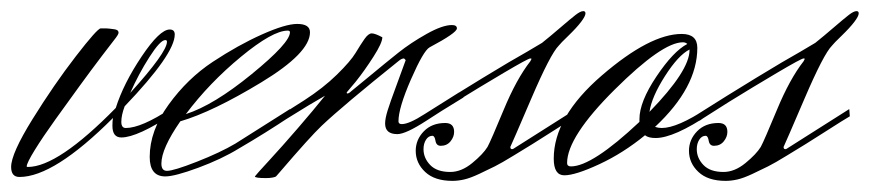

<svg xmlns="http://www.w3.org/2000/svg" viewBox="-37 -315 1563 345"><path d="M260 -243Q251 -243 231.5 -212.5Q212 -182 197 -148Q263 -221 263 -240Q263 -243 260 -243ZM13 -15Q67 -15 171 -121Q185 -165 217.5 -213.5Q250 -262 268 -262Q277 -262 277 -253Q277 -218 187 -124Q181 -108 181 -96Q181 -85 189 -85Q217 -85 270 -120L275 -111Q210 -68 181 -68Q165 -68 165 -89Q165 -98 166 -103Q60 3 -2 3Q-17 3 -17 -15Q-17 -39 21.5 -101Q60 -163 99 -213.5Q138 -264 144 -264Q146 -264 151 -264Q156 -264 160 -263.5Q164 -263 168 -262.5Q172 -262 174 -260.5Q176 -259 176 -256Q176 -253 168 -243Q167 -242 146.5 -215Q126 -188 106 -160.5Q86 -133 63 -101Q40 -69 25.5 -45.5Q11 -22 11 -16Q11 -15 13 -15Z M484 -257Q484 -260 480 -260Q453 -260 396 -213Q339 -166 297 -110Q347 -126 415.5 -182Q484 -238 484 -257ZM253 -21Q253 -8 263 -8Q275 -8 317 -24.5Q359 -41 386 -57L484 -119L485 -106Q440 -76 392 -48Q361 -29 319 -13.5Q277 2 260 2Q232 2 232 -33Q232 -80 266 -127Q300 -174 345.5 -204Q391 -234 433.5 -253Q476 -272 497 -272Q520 -272 520 -257Q520 -220 432.5 -167Q345 -114 287 -97Q253 -48 253 -21Z M788 -149 796 -140Q750 -112 729 -98Q692 -74 677 -74Q655 -74 655 -93Q655 -102 659.5 -116.5Q664 -131 675 -160.5Q686 -190 692 -207L689 -210Q685 -210 680 -206Q579 -125 541 -89Q520 -69 466 -6Q465 -5 462.5 -2Q460 1 459 2Q458 3 453 4Q448 5 441 5Q421 5 421 2Q423 -1 446.5 -26.5Q470 -52 498.5 -85Q527 -118 547 -143L518 -126Q472 -98 451 -84L447 -95L510 -135Q544 -157 568.5 -181Q593 -205 602 -220Q611 -235 618 -245Q625 -255 631 -255Q637 -255 650 -248Q650 -238 634 -213Q618 -188 602 -168L586 -149Q586 -147 587 -147Q590 -147 594 -151Q598 -154 627.5 -178.5Q657 -203 679 -220.5Q701 -238 729.5 -254Q758 -270 775 -270Q784 -270 784 -264Q784 -256 735 -230Q724 -224 701.5 -172.5Q679 -121 679 -97Q679 -92 685 -92Q698 -92 726 -110Z M741 -106Q736 -103 729 -98L726 -110Q778 -143 830.5 -175Q883 -207 910 -222L937 -238Q952 -250 970 -265.5Q988 -281 997 -288Q1006 -295 1011 -295Q1015 -295 1015 -291Q1015 -286 1007 -275.5Q999 -265 984.5 -251Q970 -237 967 -233Q952 -218 917.5 -137.5Q883 -57 880 -51Q880 -47 883 -47Q885 -47 886 -48L998 -119L999 -106Q987 -99 959 -81Q931 -63 919.5 -56Q908 -49 886 -35.5Q864 -22 852 -16Q840 -10 824 -2.5Q808 5 797 7.5Q786 10 776 10Q744 10 727 -6Q710 -22 710 -44Q710 -64 724.5 -79Q739 -94 763 -94Q779 -94 779 -78Q779 -69 772.5 -61Q766 -53 755 -53Q747 -53 745.5 -62Q744 -71 740 -71Q733 -71 728.5 -64Q724 -57 724 -47Q724 -31 736 -18.5Q748 -6 772 -6Q792 -6 811.5 -22Q831 -38 839 -51Q845 -62 868 -117.5Q891 -173 916 -205L918 -209Q918 -210 916 -210Q912 -210 868 -184Q824 -158 782 -132Z M1202 -225V-226Q1182 -216 1158 -178.5Q1134 -141 1130 -114Q1202 -188 1202 -225ZM989 -16Q1027 -16 1112 -96V-101Q1112 -132 1142.5 -177.5Q1173 -223 1198 -236Q1195 -239 1190 -239Q1153 -239 1067.5 -154Q982 -69 982 -22Q982 -16 989 -16ZM958 -30Q958 -105 1044.5 -179.5Q1131 -254 1188 -254Q1216 -254 1216 -229Q1216 -158 1140 -87Q1146 -85 1152 -85Q1180 -85 1233 -120L1238 -110Q1174 -67 1141 -67Q1128 -67 1122 -72Q1083 -40 1040 -20Q997 0 977 0Q958 0 958 -30Z M1232 -106Q1227 -103 1220 -98L1217 -110Q1269 -143 1321.5 -175Q1374 -207 1401 -222L1428 -238Q1443 -250 1461 -265.5Q1479 -281 1488 -288Q1497 -295 1502 -295Q1506 -295 1506 -291Q1506 -286 1498 -275.5Q1490 -265 1475.5 -251Q1461 -237 1458 -233Q1443 -218 1408.5 -137.5Q1374 -57 1371 -51Q1371 -47 1374 -47Q1376 -47 1377 -48L1489 -119L1490 -106Q1478 -99 1450 -81Q1422 -63 1410.5 -56Q1399 -49 1377 -35.5Q1355 -22 1343 -16Q1331 -10 1315 -2.5Q1299 5 1288 7.5Q1277 10 1267 10Q1235 10 1218 -6Q1201 -22 1201 -44Q1201 -64 1215.5 -79Q1230 -94 1254 -94Q1270 -94 1270 -78Q1270 -69 1263.5 -61Q1257 -53 1246 -53Q1238 -53 1236.5 -62Q1235 -71 1231 -71Q1224 -71 1219.5 -64Q1215 -57 1215 -47Q1215 -31 1227 -18.5Q1239 -6 1263 -6Q1283 -6 1302.5 -22Q1322 -38 1330 -51Q1336 -62 1359 -117.5Q1382 -173 1407 -205L1409 -209Q1409 -210 1407 -210Q1403 -210 1359 -184Q1315 -158 1273 -132Z"/></svg>

Font: Herr Von Muellerhoff
Style: Regular
Weight: 400
Designer: Alejandro Paul
Foundry: Alejandro Paul
Version: Version 1.000